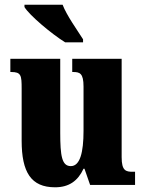

<svg xmlns="http://www.w3.org/2000/svg" viewBox="-20 -786 617 816"><path d="M257 -606H333V-619C309 -657 263 -721 246 -766H84V-756C105 -721 199 -642 257 -606ZM214 10C273 10 311 -17 335 -69H339L363 0H554V-56H544C515 -56 497 -60 497 -118V-536H287V-480H290C319 -480 335 -475 335 -418V-230C335 -138 320 -80 281 -80C243 -80 236 -123 236 -222V-536H24V-480H27C70 -480 72 -466 72 -409V-188C72 -54 112 10 214 10Z"/></svg>

Font: Noto Serif Hebrew ExtraCondensed Black
Style: Regular
Weight: 900
Width: 2
Designer: Monotype Design Team
Foundry: Monotype Imaging Inc.
Version: Version 2.004